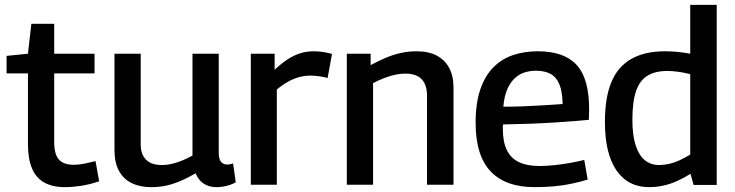

<svg xmlns="http://www.w3.org/2000/svg" viewBox="-20 -760 3026 790"><path d="M247 10Q196 10 162 -9Q128 -28 111.5 -67.5Q95 -107 95 -167V-458H7V-530L95 -539L109 -662H203V-539H369V-458H203V-175Q203 -126 222 -104Q241 -82 283 -82Q304 -82 326.5 -86.5Q349 -91 373 -97L388 -14Q350 -1 314 4.5Q278 10 247 10Z M602 10Q556 10 522 -6.5Q488 -23 469.5 -57Q451 -91 451 -142V-539H559V-165Q559 -125 581 -103Q603 -81 645 -81Q667 -81 688 -86Q709 -91 729.5 -99.5Q750 -108 772 -120V-539H880V-133Q880 -114 884.5 -103Q889 -92 897 -87.5Q905 -83 914 -83Q927 -83 939 -88L950 -10Q940 -4 927 0.5Q914 5 900 7.5Q886 10 871 10Q840 10 818 -4.5Q796 -19 785 -47Q756 -30 726.5 -17Q697 -4 667 3Q637 10 602 10Z M1110 -539V-473Q1139 -500 1164.5 -516.5Q1190 -533 1216 -541Q1242 -549 1271 -549Q1290 -549 1309.5 -546Q1329 -543 1346 -538L1328 -439Q1310 -444 1291.5 -446.5Q1273 -449 1256 -449Q1224 -449 1190.5 -436Q1157 -423 1119 -392V0H1012V-539Z M1407 0V-539H1505V-492Q1538 -510 1568 -522.5Q1598 -535 1629 -542Q1660 -549 1694 -549Q1744 -549 1777.5 -531Q1811 -513 1828.5 -480Q1846 -447 1846 -399V0H1737V-366Q1737 -411 1715 -434Q1693 -457 1649 -457Q1626 -457 1604 -452Q1582 -447 1560 -438.5Q1538 -430 1515 -418V0Z M2180 10Q2121 10 2076.5 -5.5Q2032 -21 2000.5 -53Q1969 -85 1953 -135.5Q1937 -186 1937 -255Q1937 -336 1956.5 -392.5Q1976 -449 2010.5 -483.5Q2045 -518 2091.5 -533.5Q2138 -549 2193 -549Q2301 -549 2352.5 -493Q2404 -437 2404 -311Q2404 -304 2403.5 -291.5Q2403 -279 2403 -267Q2380 -265 2344.5 -262Q2309 -259 2263 -256Q2217 -253 2163 -251Q2109 -249 2050 -248Q2049 -244 2049 -239.5Q2049 -235 2049 -230Q2049 -175 2066 -141.5Q2083 -108 2116 -92.5Q2149 -77 2199 -77Q2229 -77 2261.5 -80.5Q2294 -84 2325 -89.5Q2356 -95 2384 -102L2398 -21Q2368 -12 2333.5 -4.5Q2299 3 2261 6.5Q2223 10 2180 10ZM2051 -321Q2093 -321 2131.5 -322.5Q2170 -324 2203 -326Q2236 -328 2259.5 -329.5Q2283 -331 2295 -332Q2294 -382 2282 -412Q2270 -442 2246 -455.5Q2222 -469 2185 -469Q2162 -469 2140 -462.5Q2118 -456 2099.5 -439.5Q2081 -423 2068 -394.5Q2055 -366 2051 -321Z M2834 1 2821 -45Q2777 -17 2736 -3.5Q2695 10 2651 10Q2564 10 2516.5 -59Q2469 -128 2469 -258Q2469 -358 2495.5 -422Q2522 -486 2577.5 -517.5Q2633 -549 2716 -549Q2740 -549 2767 -546.5Q2794 -544 2820 -539V-740H2929V1ZM2820 -124V-455Q2792 -462 2768.5 -465Q2745 -468 2725 -468Q2676 -468 2644 -448.5Q2612 -429 2597 -385Q2582 -341 2582 -267Q2582 -205 2595 -163.5Q2608 -122 2632.5 -101.5Q2657 -81 2692 -81Q2712 -81 2732.5 -85.5Q2753 -90 2774 -99.5Q2795 -109 2820 -124Z"/></svg>

Font: Georama ExtraCondensed Thin Medium
Style: Regular
Weight: 500
Version: Version 1.001